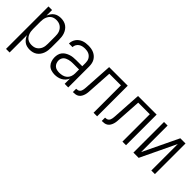

<svg xmlns="http://www.w3.org/2000/svg" viewBox="75 -1341 2350 2350"><g transform="rotate(45 1250.0 -166.5)"><path d="M64 205H126V-96Q135 -73 149 -53Q163 -33 182.5 -18.5Q202 -4 226 2Q250 8 274 8Q300 8 325 1.5Q350 -5 370.5 -19.5Q391 -34 406 -55Q421 -76 429.5 -100Q438 -124 441 -149.5Q444 -175 444 -200V-330Q444 -356 441 -381Q438 -406 429.5 -430Q421 -454 406 -475Q391 -496 370.5 -510.5Q350 -525 325 -531.5Q300 -538 274 -538Q250 -538 226 -532Q202 -526 182.5 -512Q163 -498 149 -477.5Q135 -457 126 -434V-530H64ZM251 -49Q232 -49 214 -53.5Q196 -58 180.5 -68.5Q165 -79 154.5 -94.5Q144 -110 137.5 -127.5Q131 -145 128.5 -163.5Q126 -182 126 -200V-330Q126 -349 128.5 -367.5Q131 -386 137.5 -403.5Q144 -421 154.5 -436Q165 -451 180.5 -462Q196 -473 214 -477.5Q232 -482 251 -482Q270 -482 288.5 -477.5Q307 -473 323 -462.5Q339 -452 351 -437Q363 -422 370 -404.5Q377 -387 379.5 -368Q382 -349 382 -330V-200Q382 -181 379.5 -162Q377 -143 370 -125.5Q363 -108 351 -93Q339 -78 323 -67.5Q307 -57 288.5 -53Q270 -49 251 -49Z M707 8Q733 8 758.5 2.5Q784 -3 806.5 -15.5Q829 -28 846.5 -47.5Q864 -67 874 -91V0H936V-361Q936 -385 931.5 -409.5Q927 -434 915 -455.5Q903 -477 884.5 -493.5Q866 -510 844 -520Q822 -530 797.5 -534Q773 -538 749 -538Q726 -538 703.5 -535Q681 -532 660 -524Q639 -516 620.5 -502.5Q602 -489 589 -470.5Q576 -452 569 -430.5Q562 -409 562 -386H624Q624 -408 635 -428Q646 -448 664.5 -460.5Q683 -473 704.5 -477.5Q726 -482 749 -482Q765 -482 781.5 -479Q798 -476 813 -469Q828 -462 840 -450.5Q852 -439 860 -424.5Q868 -410 871 -393.5Q874 -377 874 -361V-305H769Q743 -305 718 -302.5Q693 -300 669 -292Q645 -284 623 -271Q601 -258 585 -238Q569 -218 562.5 -193Q556 -168 556 -143Q556 -113 565.5 -83Q575 -53 596 -31.5Q617 -10 647 -1Q677 8 707 8ZM730 -49Q709 -49 687.5 -54Q666 -59 650 -73Q634 -87 626 -107.5Q618 -128 618 -149Q618 -166 624 -182.5Q630 -199 642 -211Q654 -223 669.5 -230Q685 -237 701.5 -241.5Q718 -246 735 -247.5Q752 -249 769 -249H874V-180Q874 -152 864 -125.5Q854 -99 833 -81Q812 -63 785 -56Q758 -49 730 -49Z M1016 0Q1037 0 1058.5 -3Q1080 -6 1097.5 -18Q1115 -30 1126 -48.5Q1137 -67 1143 -87.5Q1149 -108 1151 -129Q1153 -150 1154 -172L1173 -474H1374V0H1436V-530H1114L1092 -175Q1092 -175 1092 -174.5Q1092 -174 1092 -173V-171Q1091 -158 1090 -145Q1089 -132 1087 -119Q1085 -106 1080 -93.5Q1075 -81 1065.5 -72Q1056 -63 1042.5 -60Q1029 -57 1016 -57Z M1516 0Q1537 0 1558.5 -3Q1580 -6 1597.5 -18Q1615 -30 1626 -48.5Q1637 -67 1643 -87.5Q1649 -108 1651 -129Q1653 -150 1654 -172L1673 -474H1874V0H1936V-530H1614L1592 -175Q1592 -175 1592 -174.5Q1592 -174 1592 -173V-171Q1591 -158 1590 -145Q1589 -132 1587 -119Q1585 -106 1580 -93.5Q1575 -81 1565.5 -72Q1556 -63 1542.5 -60Q1529 -57 1516 -57Z M2064 0H2155L2374 -459V0H2436V-530H2346L2126 -71V-530H2064Z"/></g></svg>

Font: Iosevka SS09 Light
Style: Regular
Weight: 300
Monospace: yes
Designer: Belleve Invis
Foundry: Belleve Invis
Version: Version 5.2.1; ttfautohint (v1.8.3)